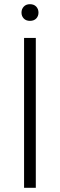

<svg xmlns="http://www.w3.org/2000/svg" viewBox="-20 -891 284 911"><path d="M149.9 0H94.2V-710.9H149.9ZM82 -831.1Q82 -848.1 92.8 -859.6Q103.5 -871.1 122.1 -871.1Q141.1 -871.1 151.9 -859.6Q162.6 -848.1 162.6 -831.1Q162.6 -814.5 151.9 -803.2Q141.1 -792 122.1 -792Q103.5 -792 92.8 -803.2Q82 -814.5 82 -831.1Z"/></svg>

Font: MAUL Condensed Light
Style: Light
Weight: 300
Designer: MAUL
Version: Version 2.137; 2017; ttfautohint (v1.8.3)